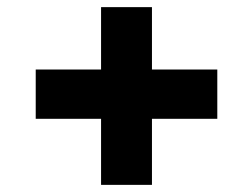

<svg xmlns="http://www.w3.org/2000/svg" viewBox="-20 -518 689 538"><path d="M405.8 -323.2H588.9V-185.1H405.8V0H263.2V-185.1H80.1V-323.2H263.2V-498H405.8Z"/></svg>

Font: Modern Pictograms
Style: Normal
Weight: 400
Designer: John Caserta
Foundry: John Caserta
Version: 1.000